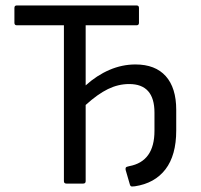

<svg xmlns="http://www.w3.org/2000/svg" viewBox="-20 -675 740 706"><path d="M476 10Q466 11 463 10.5Q460 10 458 5L442 -50Q441 -55 442.5 -58.5Q444 -62 455 -64Q548 -81 548 -194V-261Q548 -366 455 -366Q415 -366 377 -347.5Q339 -329 295 -289V-9Q295 0 286 0H224Q215 0 215 -9V-582H42Q33 -582 33 -591V-646Q33 -655 42 -655H482Q491 -655 491 -646V-591Q491 -582 482 -582H295V-361Q336 -398 382.5 -418Q429 -438 478 -438Q551 -438 589.5 -395Q628 -352 628 -271V-195Q628 -104 588.5 -52.5Q549 -1 476 10Z"/></svg>

Font: Sofia Sans Semi Condensed
Style: Regular
Weight: 400
Designer: Botio Nikoltchev, Ani Petrova
Foundry: lettersoup
Version: Version 4.100; ttfautohint (v1.8.4.7-5d5b)